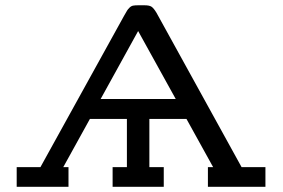

<svg xmlns="http://www.w3.org/2000/svg" viewBox="-20 -715 1082 735"><path d="M43.9 0V-75.2H134.8L455.1 -654.8Q463.9 -669.9 466.6 -674.6Q469.2 -679.2 475.6 -685.5Q481.9 -691.9 489.5 -693.4Q497.1 -694.8 508.8 -694.8H533.2Q552.2 -694.8 560.5 -689Q568.8 -683.1 579.1 -666L904.8 -75.2H996.1V0H775.9V-75.2H795.9L693.8 -259.8H551.8V-75.2H606.9V0H411.1V-75.2H465.8V-259.8H324.2L222.2 -75.2H242.2V0ZM365.2 -335.9H652.8L508.8 -596.2Z"/></svg>

Font: CMU Concrete
Style: Bold
Weight: 700
Version: Version 0.7.0